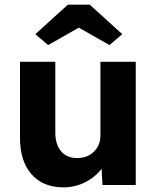

<svg xmlns="http://www.w3.org/2000/svg" viewBox="-20 -796 676 826"><path d="M253 10Q165 10 115.5 -46.5Q66 -103 66 -203V-530H218V-226Q218 -174 243 -145Q268 -116 312 -116Q356 -116 384 -143.5Q412 -171 412 -213V-530H564V0H421L417 -70Q390 -34 346.5 -12Q303 10 253 10ZM187 -602 132 -649 272 -776H366L506 -649L451 -602L319 -677Z"/></svg>

Font: Readex Pro bold
Style: Bold
Weight: 700
Designer: Bonnie Shaver-Troup, Thomas Jockin
Foundry: Lexend
Version: Version 1.200; ttfautohint (v1.8.3)